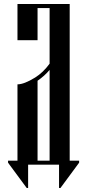

<svg xmlns="http://www.w3.org/2000/svg" viewBox="-20 -820 434 956"><path d="M167 -620H67V-800H327V-20H374V-10L281 116H274V0H120V116H113L20 -10V-20H67V-400Q100 -400 155 -434Q195 -459 227 -503V-780H167ZM227 -20V-472Q202 -442 167 -418V-20Z"/></svg>

Font: Oglavie Unicode
Style: Normal
Weight: 400
Version: Version 1.1